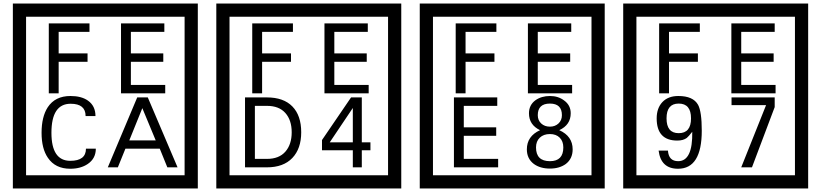

<svg xmlns="http://www.w3.org/2000/svg" viewBox="-20 -980 4660 1090"><path d="M1103 90H53V-960H1103ZM1028 15V-885H128V15ZM488 -799H313V-677H477V-629H313V-450H257V-847H488ZM918 -450H667V-847H913V-799H723V-677H907V-629H723V-498H918ZM524 -136Q524 -80 478 -49Q438 -22 379 -22Q294 -22 252 -84Q216 -136 216 -226Q216 -317 251 -371Q293 -435 380 -435Q442 -435 479 -409Q522 -379 522 -321H466Q466 -391 381 -391Q272 -391 272 -226Q272 -67 379 -67Q468 -67 468 -136ZM988 -30H930L887 -136H692L649 -30H592L759 -427H819ZM864 -183 788 -366 714 -183Z M2258 90H1208V-960H2258ZM2183 15V-885H1283V15ZM1643 -799H1468V-677H1632V-629H1468V-450H1412V-847H1643ZM2073 -450H1822V-847H2068V-799H1878V-677H2062V-629H1878V-498H2073ZM1690 -229Q1690 -136 1639.5 -83Q1589 -30 1495 -30H1371V-427H1495Q1590 -427 1640 -375.5Q1690 -324 1690 -229ZM1636 -229Q1636 -298 1600 -338.5Q1564 -379 1496 -379H1427V-78H1496Q1564 -78 1600 -119Q1636 -160 1636 -229ZM2083 -127H2034V-30H1983V-127H1808V-185L1973 -427H2034V-172H2083ZM1983 -172V-367L1852 -172Z M3413 90H2363V-960H3413ZM3338 15V-885H2438V15ZM2798 -799H2623V-677H2787V-629H2623V-450H2567V-847H2798ZM3228 -450H2977V-847H3223V-799H3033V-677H3217V-629H3033V-498H3228ZM2808 -30H2557V-427H2803V-379H2613V-257H2797V-209H2613V-78H2808ZM3231 -132Q3231 -79 3192 -49Q3156 -23 3102 -23Q3047 -23 3011 -49Q2971 -79 2971 -132Q2971 -207 3046 -241Q2983 -271 2983 -337Q2983 -384 3020 -411Q3054 -435 3102 -435Q3149 -435 3182 -410Q3220 -383 3220 -337Q3220 -271 3155 -241Q3231 -207 3231 -132ZM3170 -326Q3170 -392 3102 -392Q3033 -392 3033 -326Q3033 -297 3052.5 -279Q3072 -261 3102 -261Q3131 -261 3150.5 -279Q3170 -297 3170 -326ZM3178 -143Q3178 -178 3157.5 -198.5Q3137 -219 3102 -219Q3066 -219 3044.5 -198.5Q3023 -178 3023 -143Q3023 -65 3102 -65Q3178 -65 3178 -143Z M4568 90H3518V-960H4568ZM4493 15V-885H3593V15ZM3953 -799H3778V-677H3942V-629H3778V-450H3722V-847H3953ZM4383 -450H4132V-847H4378V-799H4188V-677H4372V-629H4188V-498H4383ZM3964 -238Q3964 -22 3829 -22Q3732 -22 3719 -125H3772Q3776 -65 3830 -65Q3913 -65 3910 -232Q3889 -205 3879 -197Q3859 -182 3825 -182Q3708 -182 3708 -308Q3708 -366 3740.5 -400.5Q3773 -435 3831 -435Q3915 -435 3943 -385Q3964 -346 3964 -238ZM3903 -308Q3903 -392 3833 -392Q3764 -392 3764 -308Q3764 -224 3833 -224Q3903 -224 3903 -308ZM4378 -372 4249 -30H4188L4329 -383H4133V-427H4378Z"/></svg>

Font: Unicode BMP Fallback SIL
Style: Regular
Weight: 400
Foundry: NRSI, SIL International
Version: Version 5.1 Based on Unicode 5.1